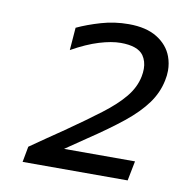

<svg xmlns="http://www.w3.org/2000/svg" viewBox="-61 -828 555 585"><g transform="rotate(10 217.0 -536.0)"><path d="M46 -301.5 55 -350Q80.5 -367.5 105.5 -385Q130.5 -402 156 -419.5Q216.5 -461.5 259 -493.8Q301.5 -526 326.2 -556Q351 -586 358 -620.5Q360.5 -633 360.5 -644.5Q360.5 -668 348.5 -685.5Q330.5 -710.5 278 -710.5Q249.5 -710.5 211.8 -699Q174 -687.5 128.5 -662L134 -732Q166 -747 207 -759Q248 -771 292 -771Q346.5 -771 380.2 -750Q414 -729 426.5 -695Q434 -674.5 434 -652Q434 -637 430.5 -621Q422.5 -582 398.2 -548.8Q374 -515.5 331.8 -481.5Q289.5 -447.5 226.5 -405.5L163.5 -362.5H383L371 -301.5Z"/></g></svg>

Font: Heraclito
Style: Italic
Weight: 400
Italic angle: -12°
Designer: Kostas Bartsokas (font) & Cristiano Sobral (main changes)
Foundry: Kostas Bartsokas (font) & Cristiano Sobral (main changes)
Version: Version 1.00;July 8, 2020;FontCreator 13.0.0.2655 64-bit